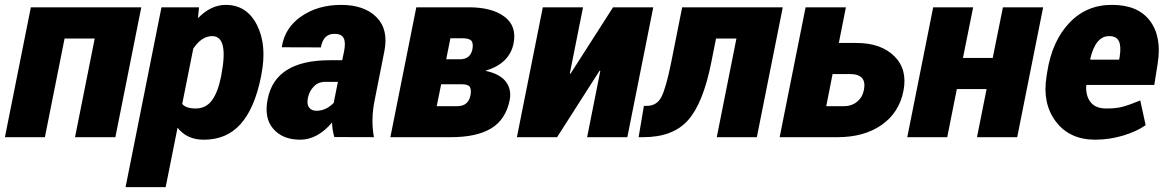

<svg xmlns="http://www.w3.org/2000/svg" viewBox="-22 -558 4738 781"><path d="M447.3 0H283.2L363.3 -401.4H240.7L160.6 0H-2L103.5 -528.3H552.7Z M719.2 -135.3Q733.9 -116.7 774.9 -116.7Q815.9 -117.2 839.8 -149.4Q863.8 -181.6 876.5 -243.2L878.4 -253.4Q908.7 -411.1 841.3 -411.1Q798.3 -411.1 764.2 -360.4ZM896.5 -538.1Q981.9 -538.1 1023.4 -456.1Q1064.9 -374 1041 -253.4L1039.1 -243.2Q1013.2 -116.2 956.1 -52.7Q898.9 10.7 806.2 10.3Q738.3 10.3 700.2 -38.6L651.9 203.1H488.8L634.8 -528.3H787.6L783.2 -483.9Q835.4 -538.1 896.5 -538.1Z M1265.1 -107.4Q1304.2 -107.4 1335.4 -139.6L1352.5 -225.1H1303.2Q1272.9 -225.6 1254.4 -206.1Q1235.8 -186.5 1230.5 -160.2Q1225.1 -133.8 1235.4 -120.6Q1245.6 -107.4 1265.1 -107.4ZM1319.3 -313H1370.1L1377.9 -350.6Q1384.8 -387.2 1375.5 -403.8Q1366.2 -420.4 1338.4 -420.4Q1293 -420.4 1283.2 -365.2L1125.5 -365.7L1124.5 -368.7Q1137.2 -446.3 1204.6 -492.2Q1272 -538.1 1365.7 -538.1Q1459.5 -538.1 1509.3 -488.3Q1559.1 -438.5 1541.5 -349.6L1502 -150.4Q1485.8 -71.3 1499 0L1337.9 -0.5Q1329.6 -28.8 1328.6 -59.6Q1269.5 10.3 1198.2 10.3Q1127 9.8 1089.4 -34.2Q1051.3 -78.1 1066.9 -155.3Q1098.1 -313 1319.3 -313Z M1849.1 -316.9Q1890.6 -316.9 1899.4 -356.4Q1904.3 -382.8 1895 -392.6Q1885.7 -402.3 1860.4 -402.3H1810.1L1793 -316.9ZM1837.4 -126Q1882.8 -126 1891.6 -169.4Q1896 -193.4 1889.2 -204.3Q1882.3 -215.3 1855 -215.3H1772.5L1754.4 -126ZM1885.3 -528.3Q1979 -528.3 2030 -490.2Q2081.1 -452.1 2066.9 -380.4Q2049.8 -298.8 1952.1 -270Q2011.2 -257.8 2035.4 -226.1Q2059.6 -194.3 2051.3 -150.9Q2035.2 -71.3 1975.8 -35.6Q1916.5 0 1812 0H1565.9L1671.4 -528.3Z M2471.7 -528.3H2635.3L2529.8 0H2366.2L2419.9 -269.5L2417 -270.5L2244.1 0H2080.6L2186 -528.3H2349.6L2295.9 -259.3L2298.8 -258.3Z M2594.7 0H2575.7L2597.2 -127.4H2608.9Q2649.4 -127.4 2668.2 -163.3Q2687 -199.2 2708 -303.2L2752.9 -528.3H3162.1L3056.6 0H2893.6L2973.6 -401.4H2890.6L2871.1 -303.2Q2837.9 -137.2 2776.4 -68.6Q2714.8 0 2594.7 0Z M3410.2 -126Q3441.9 -126 3464.1 -144Q3486.3 -162.1 3492.2 -192.4Q3504.9 -256.3 3436 -256.8H3364.7L3338.9 -126ZM3461.4 -383.3Q3561.5 -383.3 3616 -329.3Q3670.4 -275.4 3652.8 -187.5Q3635.3 -99.6 3564.2 -49.8Q3493.2 0 3384.8 0H3149.4L3254.9 -528.3H3418.9L3390.1 -383.3Z M4115.7 0H3952.1L3991.2 -195.8H3870.1L3831.1 0H3668.5L3773.9 -528.3H3936.5L3895 -322.3H4016.1L4057.6 -528.3H4221.2Z M4489.7 -411.1Q4434.1 -411.1 4412.6 -317.9L4414.1 -315.4H4530.3L4532.7 -328.1Q4539.1 -370.1 4529.3 -390.6Q4519.5 -411.1 4489.7 -411.1ZM4434.1 10.3Q4328.6 10.3 4272.9 -63.5Q4217.3 -137.2 4234.9 -246.6L4237.8 -265.1Q4257.3 -390.6 4327.6 -464.8Q4397.9 -539.1 4502.4 -538.1Q4606.9 -538.1 4655.8 -473.1Q4704.6 -408.2 4687 -298.8L4673.3 -212.4H4397.5L4396.5 -210Q4394 -168 4414.1 -142.6Q4434.1 -117.2 4475.6 -116.7Q4517.1 -116.2 4545.4 -124Q4573.7 -131.8 4616.2 -149.4L4638.2 -48.8Q4602.1 -23.4 4547.4 -6.8Q4492.7 9.8 4434.1 10.3Z"/></svg>

Font: Roboto-BlackItalic
Style: Italic
Weight: 900
Italic angle: -12°
Designer: Google
Version: Version 1.100141; 2013